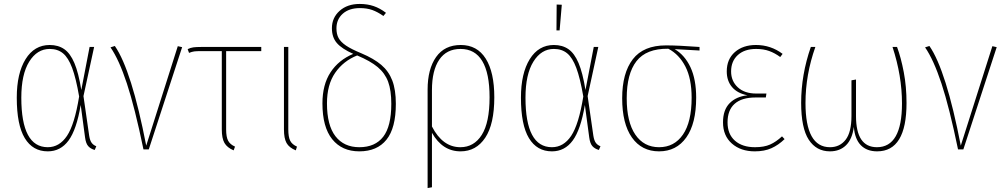

<svg xmlns="http://www.w3.org/2000/svg" viewBox="-20 -757 5093 973"><path d="M392 -301 434 -519H457L403 -270L432 -69Q436 -44 445 -32.5Q454 -21 468 -16L460 3Q439 -3 427 -16.5Q415 -30 411 -61L389 -225Q368 -100 327.5 -45Q287 10 222 10Q146 10 105.5 -57Q65 -124 65 -262Q65 -385 109.5 -457Q154 -529 232 -529Q275 -529 305.5 -508Q336 -487 357 -437.5Q378 -388 392 -301ZM88 -262Q88 -11 222 -11Q281 -11 319.5 -68.5Q358 -126 381 -268Q365 -361 345.5 -413Q326 -465 299 -487Q272 -509 232 -509Q168 -509 128 -444.5Q88 -380 88 -262Z M721 -19 881 -523 903 -518 734 0H707Q663 -213 623 -334Q583 -455 540 -517L562 -524Q647 -401 721 -19Z M1126 -498V-101Q1126 -63 1136 -44Q1146 -25 1171 -14L1164 5Q1131 -9 1117.5 -32.5Q1104 -56 1104 -101V-498H1000Q976 -498 964.5 -496.5Q953 -495 938 -489L931 -508Q945 -515 959.5 -517Q974 -519 998 -519H1304V-498Z M1441 -101Q1441 -63 1450.5 -44Q1460 -25 1485 -14L1479 5Q1445 -9 1432 -32.5Q1419 -56 1419 -101V-519H1441Z M1986 -231Q1986 -108 1938.5 -49Q1891 10 1801 10Q1713 10 1663.5 -51.5Q1614 -113 1614 -233Q1614 -328 1655 -390.5Q1696 -453 1770 -484Q1712 -510 1687 -539Q1662 -568 1662 -614Q1662 -667 1701 -702Q1740 -737 1803 -737Q1842 -737 1874 -726Q1906 -715 1936 -692L1923 -676Q1893 -697 1866 -706.5Q1839 -716 1804 -716Q1749 -716 1717 -687.5Q1685 -659 1685 -613Q1685 -584 1696 -564Q1707 -544 1733.5 -526Q1760 -508 1811 -487Q1875 -460 1912.5 -428Q1950 -396 1968 -349Q1986 -302 1986 -231ZM1963 -231Q1963 -299 1947 -342.5Q1931 -386 1894 -417Q1857 -448 1790 -476Q1720 -448 1678.5 -388Q1637 -328 1637 -233Q1637 -122 1680 -66.5Q1723 -11 1801 -11Q1881 -11 1922 -64Q1963 -117 1963 -231Z M2485 -264Q2485 -128 2439 -59Q2393 10 2314 10Q2222 10 2169 -84V192L2147 196V-303Q2147 -407 2190 -468Q2233 -529 2315 -529Q2398 -529 2441.5 -460Q2485 -391 2485 -264ZM2461 -264Q2461 -386 2424 -447.5Q2387 -509 2314 -509Q2243 -509 2206 -454.5Q2169 -400 2169 -300V-116Q2223 -11 2313 -11Q2382 -11 2421.5 -73.5Q2461 -136 2461 -264Z M2947 -301 2989 -519H3012L2958 -270L2987 -69Q2991 -44 3000 -32.5Q3009 -21 3023 -16L3015 3Q2994 -3 2982 -16.5Q2970 -30 2966 -61L2944 -225Q2923 -100 2882.5 -45Q2842 10 2777 10Q2701 10 2660.5 -57Q2620 -124 2620 -262Q2620 -385 2664.5 -457Q2709 -529 2787 -529Q2830 -529 2860.5 -508Q2891 -487 2912 -437.5Q2933 -388 2947 -301ZM2643 -262Q2643 -11 2777 -11Q2836 -11 2874.5 -68.5Q2913 -126 2936 -268Q2920 -361 2900.5 -413Q2881 -465 2854 -487Q2827 -509 2787 -509Q2723 -509 2683 -444.5Q2643 -380 2643 -262ZM2801 -734 2827 -733 2816 -603H2800Z M3525 -501 3399 -508Q3450 -478 3479 -416.5Q3508 -355 3508 -262Q3508 -131 3458 -60.5Q3408 10 3320 10Q3232 10 3182.5 -60Q3133 -130 3133 -259Q3133 -387 3187 -457Q3241 -527 3355 -527Q3417 -527 3525 -519ZM3367 -510H3366Q3255 -511 3205.5 -447Q3156 -383 3156 -259Q3156 -139 3199.5 -75Q3243 -11 3320 -11Q3397 -11 3441 -75Q3485 -139 3485 -262Q3485 -358 3453.5 -419.5Q3422 -481 3367 -510Z M3946 -484 3934 -468Q3907 -488 3878 -498.5Q3849 -509 3812 -509Q3753 -509 3719 -478Q3685 -447 3685 -395Q3685 -346 3719 -314.5Q3753 -283 3812 -283H3864L3861 -263H3809Q3739 -263 3703 -231Q3667 -199 3667 -137Q3667 -77 3704.5 -44Q3742 -11 3806 -11Q3852 -11 3882.5 -24.5Q3913 -38 3943 -66L3956 -52Q3925 -22 3889.5 -6Q3854 10 3805 10Q3734 10 3689 -29.5Q3644 -69 3644 -137Q3644 -200 3677.5 -234Q3711 -268 3768 -274Q3717 -284 3690 -315.5Q3663 -347 3663 -395Q3663 -457 3704 -493Q3745 -529 3811 -529Q3886 -529 3946 -484Z M4574 -235Q4574 10 4425 10Q4373 10 4342.5 -21Q4312 -52 4307 -114Q4299 -52 4267.5 -21Q4236 10 4186 10Q4117 10 4078.5 -49Q4040 -108 4040 -236Q4040 -378 4089 -519H4112Q4062 -378 4062 -235Q4062 -11 4186 -11Q4236 -11 4265.5 -49Q4295 -87 4295 -170V-350L4318 -354V-169Q4318 -11 4424 -11Q4551 -11 4551 -233Q4551 -373 4503 -519H4526Q4546 -465 4560 -391.5Q4574 -318 4574 -235Z M4849 -19 5009 -523 5031 -518 4862 0H4835Q4791 -213 4751 -334Q4711 -455 4668 -517L4690 -524Q4775 -401 4849 -19Z"/></svg>

Font: Fira Sans Condensed Thin
Style: Regular
Weight: 250
Width: 3
Designer: Carrois Corporate & Edenspiekermann AG
Foundry: Carrois Corporate GbR & Edenspiekermann AG
Version: Version 4.203